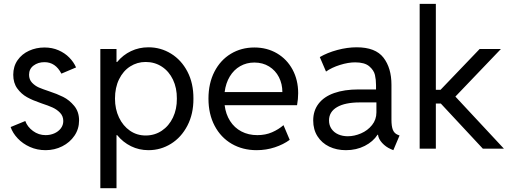

<svg xmlns="http://www.w3.org/2000/svg" viewBox="-20 -772 2652 997"><path d="M35.2 -112.3 111.3 -143.6Q122.1 -113.3 151.4 -91.8Q180.7 -70.3 216.8 -70.3Q240.7 -70.3 261.7 -79.3Q282.7 -88.4 295.7 -105.2Q308.6 -122.1 308.6 -143.6Q308.6 -168.9 292 -186.3Q275.4 -203.6 252.7 -213.9Q230 -224.1 198.2 -234.4Q196.3 -235.4 187.5 -238.3Q149.9 -251 120.4 -267.3Q90.8 -283.7 69.8 -312.5Q48.8 -341.3 48.8 -383.8Q48.8 -427.2 71.3 -459.5Q93.8 -491.7 130.9 -508.5Q168 -525.4 210.9 -525.4Q251 -525.4 283.9 -511Q316.9 -496.6 339.8 -473.1Q362.8 -449.7 375 -421.9L298.8 -389.6Q268.1 -449.2 210.9 -449.2Q177.7 -449.2 154.3 -431.6Q130.9 -414.1 130.9 -383.8Q130.9 -358.9 146.5 -342.5Q162.1 -326.2 181.9 -317.6Q201.7 -309.1 235.4 -297.9Q275.9 -284.7 307.9 -268.8Q339.8 -252.9 365.2 -222.4Q390.6 -191.9 390.6 -146.5Q390.6 -102.5 366.7 -67.4Q342.8 -32.2 303 -12.2Q263.2 7.8 216.8 7.8Q172.9 7.8 135.3 -9Q97.7 -25.9 71.8 -53.5Q45.9 -81.1 35.2 -112.3Z M501 -517.6H585V-450.2H588.4Q618.7 -486.8 660.4 -506.6Q702.1 -526.4 751 -526.4Q814.5 -526.4 868.2 -493.4Q921.9 -460.4 953.4 -399.9Q984.9 -339.4 984.4 -259.8Q984.9 -180.7 953.1 -119.6Q921.4 -58.6 867.9 -25.4Q814.5 7.8 751 7.8Q702.1 7.8 660.4 -12.7Q618.7 -33.2 588.4 -70.3H585V205.1H501ZM898.4 -259.8Q898.9 -314.9 878.2 -358.4Q857.4 -401.9 820.3 -426Q783.2 -450.2 736.3 -450.2Q692.4 -450.2 656 -427Q619.6 -403.8 598.4 -360.6Q577.1 -317.4 577.1 -259.8Q577.1 -205.6 597.9 -161.9Q618.7 -118.2 654.8 -93.3Q690.9 -68.4 736.3 -68.4Q783.2 -68.4 820.3 -93.3Q857.4 -118.2 878.2 -161.9Q898.9 -205.6 898.4 -259.8Z M1062.5 -259.8Q1062.5 -339.4 1093.5 -399.7Q1124.5 -460 1178.7 -492.7Q1232.9 -525.4 1300.8 -525.4Q1366.7 -525.4 1418.5 -494.9Q1470.2 -464.4 1499.3 -410.4Q1528.3 -356.4 1528.3 -288.1Q1528.3 -257.8 1522.5 -225.6H1146.5Q1152.3 -178.7 1174.8 -143.6Q1197.3 -108.4 1233.6 -89.4Q1270 -70.3 1316.4 -70.3Q1358.9 -70.3 1392.8 -85.2Q1426.8 -100.1 1452.1 -122.1L1484.4 -45.9Q1452.1 -22 1407.2 -7.1Q1362.3 7.8 1312.5 7.8Q1240.2 7.8 1183.3 -25.1Q1126.5 -58.1 1094.5 -118.9Q1062.5 -179.7 1062.5 -259.8ZM1446.3 -293.9Q1446.3 -335.9 1428.5 -371.1Q1410.6 -406.2 1377.4 -426.8Q1344.2 -447.3 1300.8 -447.3Q1260.3 -447.3 1227.3 -428.5Q1194.3 -409.7 1173.3 -375Q1152.3 -340.3 1146.5 -293.9Z M1606.4 -146.5Q1606.4 -197.3 1634.3 -233.6Q1662.1 -270 1715.1 -288.8Q1768.1 -307.6 1842.8 -307.6H1932.6V-330.1Q1932.6 -358.4 1927 -382.8Q1921.4 -407.2 1897.5 -427.7Q1873.5 -448.2 1824.2 -448.2Q1788.1 -448.2 1745.4 -434.8Q1702.6 -421.4 1672.9 -400.4L1640.6 -475.6Q1679.7 -498.5 1731.7 -512.5Q1783.7 -526.4 1832 -526.4Q1929.7 -526.4 1971.2 -472.7Q2012.7 -418.9 2012.7 -332V-150.4Q2012.7 -116.2 2020 -97.9Q2027.3 -79.6 2044.9 -72.3L2054.7 -68.4L2022.5 7.8L2008.8 2Q1982.9 -9.3 1964.1 -30Q1945.3 -50.8 1942.9 -72.3H1940.4Q1917.5 -36.6 1874 -14.4Q1830.6 7.8 1776.4 7.8Q1728 7.8 1689.5 -10.7Q1650.9 -29.3 1628.7 -64.2Q1606.4 -99.1 1606.4 -146.5ZM1786.1 -64.5Q1819.8 -64.5 1854.5 -79.3Q1889.2 -94.2 1911.9 -122.6Q1934.6 -150.9 1934.6 -188.5V-240.2H1848.6Q1772 -240.2 1730.2 -215.8Q1688.5 -191.4 1688.5 -146.5Q1688.5 -121.6 1701.4 -102.8Q1714.4 -84 1736.6 -74.2Q1758.8 -64.5 1786.1 -64.5Z M2159.2 -752H2243.2V-305.7H2267.6L2470.7 -517.6H2581.1L2344.7 -270.5L2596.7 0H2487.3L2269 -234.4H2243.2V0H2159.2Z"/></svg>

Font: Reddit Sans Vanilla
Style: Regular
Weight: 400
Designer: Stephen Hutchings
Foundry: Reddit
Version: Version 1.013